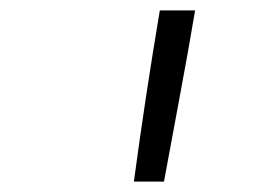

<svg xmlns="http://www.w3.org/2000/svg" viewBox="-20 -792 540 370"><path d="M238 -442Q249 -524 261.5 -606.5Q274 -689 288 -772H356Q342 -689 326.5 -606.5Q311 -524 296 -442Z"/></svg>

Font: Iosevka Term Curly Light
Style: Italic
Weight: 300
Italic angle: -9°
Designer: Belleve Invis
Foundry: Belleve Invis
Version: Version 32.3.0